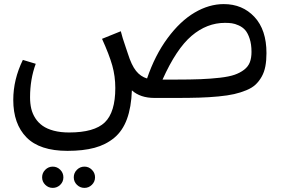

<svg xmlns="http://www.w3.org/2000/svg" viewBox="-20 -479 1378 939"><path d="M1074.2 -459Q1166 -459 1224.6 -396Q1283.2 -333 1283.2 -219.2Q1283.2 -183.1 1277.8 -154.8Q1272.5 -126.5 1259.8 -104Q1247.1 -81.5 1230 -65.4Q1212.9 -49.3 1184.6 -37.6Q1156.2 -25.9 1125 -18.8Q1093.8 -11.7 1047.9 -7.3Q1002 -2.9 953.9 -1.5Q905.8 0 839.8 0H735.8Q666 0 625 -37.1Q622.1 45.9 600.8 103.5Q579.6 161.1 538.6 195.1Q497.6 229 442.1 243.9Q386.7 258.8 310.1 258.8Q174.3 258.8 109.6 192.9Q44.9 127 44.9 9.8Q44.9 -90.3 91.8 -186L154.8 -167Q127 -91.8 127 -2.9Q127 26.9 132.8 52Q138.7 77.1 152.8 99.1Q167 121.1 188.5 136.2Q210 151.4 242.9 160.2Q275.9 168.9 317.9 168.9Q441.4 168.9 492.7 119.4Q543.9 69.8 543.9 -48.8Q543.9 -106 529.1 -158.7Q514.2 -211.4 479 -289.1L570.8 -326.2Q574.7 -310.1 580.3 -292Q585.9 -273.9 593.8 -251.2Q601.6 -228.5 605 -217.8Q623 -160.2 645.3 -132.3Q667.5 -104.5 699.2 -95.2Q737.8 -209 799.6 -292.5Q861.3 -376 931.9 -417.5Q1002.4 -459 1074.2 -459ZM839.8 -89.8Q912.1 -89.8 961.7 -91.8Q1011.2 -93.8 1055.7 -98.9Q1100.1 -104 1127 -113.3Q1153.8 -122.6 1173.8 -137.9Q1193.8 -153.3 1201.9 -174.6Q1210 -195.8 1210 -225.1Q1210 -262.7 1200.9 -290Q1191.9 -317.4 1179.2 -331.8Q1166.5 -346.2 1147.5 -354.7Q1128.4 -363.3 1113.5 -365.2Q1098.6 -367.2 1080.1 -367.2Q991.7 -367.2 917 -303.7Q842.3 -240.2 774.9 -89.8ZM237.8 335.9Q259.3 335.9 274.7 351.3Q290 366.7 290 388.2Q290 409.7 274.7 424.8Q259.3 439.9 237.8 439.9Q216.8 439.9 201.4 424.8Q186 409.7 186 388.2Q186 366.7 201.4 351.3Q216.8 335.9 237.8 335.9ZM393.1 335.9Q414.1 335.9 429.4 351.3Q444.8 366.7 444.8 388.2Q444.8 409.7 429.4 424.8Q414.1 439.9 393.1 439.9Q371.6 439.9 356.2 424.8Q340.8 409.7 340.8 388.2Q340.8 366.7 356.2 351.3Q371.6 335.9 393.1 335.9Z"/></svg>

Font: FiraGO
Style: Regular
Weight: 400
Designer: bBox Type
Foundry: bBox Type GmbH
Version: Version 1.001;PS 001.001;hotconv 1.0.88;makeotf.lib2.5.64775